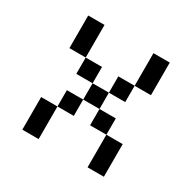

<svg xmlns="http://www.w3.org/2000/svg" viewBox="-139 -747 885 885"><g transform="rotate(30 304.0 -304.0)"><path d="M173.6 -434H260.4V-347.2H173.6ZM347.2 -434H434V-347.2H347.2ZM260.4 -173.6H173.6V-260.4H260.4ZM434 -434V-607.6H520.8V-434ZM173.6 0H86.8V-173.6H173.6ZM347.2 -260.4H260.4V-347.2H347.2ZM434 -173.6H520.8V0H434ZM434 -173.6H347.2V-260.4H434ZM173.6 -434H86.8V-607.6H173.6Z"/></g></svg>

Font: 8-bit Operator+ 8
Style: Regular
Weight: 400
Designer: GrandChaos9000
Version: Version 1.3.0 - August 1, 2014